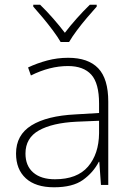

<svg xmlns="http://www.w3.org/2000/svg" viewBox="-20 -784 561 814"><path d="M269 -539Q354 -539 396.5 -494.5Q439 -450 439 -353V0H408L401 -98H399Q375 -52 331.5 -21Q288 10 209 10Q131 10 89.5 -28Q48 -66 48 -133Q48 -212 113.5 -252.5Q179 -293 300 -299L400 -305V-345Q400 -431 367 -467.5Q334 -504 268 -504Q191 -504 111 -464L99 -498Q137 -516 180 -527.5Q223 -539 269 -539ZM304 -268Q202 -263 145 -231Q88 -199 88 -133Q88 -81 121 -52.5Q154 -24 213 -24Q307 -24 353 -77.5Q399 -131 400 -219V-272ZM237 -606Q225 -627 204.5 -654.5Q184 -682 161.5 -709Q139 -736 121 -756V-764H150Q177 -738 205 -706Q233 -674 255 -645Q277 -674 305.5 -706Q334 -738 361 -764H390V-756Q372 -736 349 -709Q326 -682 305.5 -654.5Q285 -627 273 -606Z"/></svg>

Font: Noto Sans Bengali UI ExtraLight
Style: Regular
Weight: 200
Designer: Jelle Bosma - Monotype Design Team
Foundry: Monotype Imaging Inc.
Version: Version 2.003; ttfautohint (v1.8.4.7-5d5b)